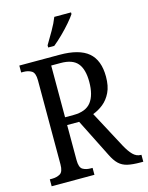

<svg xmlns="http://www.w3.org/2000/svg" viewBox="-135 -1014 843 1097"><g transform="rotate(-15 286.5 -465.5)"><path d="M31 0V-41H45Q72 -41 92 -52.5Q112 -64 112 -108V-605Q112 -649 92 -661Q72 -673 45 -673H31V-714H269Q385 -714 439 -668Q493 -622 493 -525Q493 -469 475 -432Q457 -395 428.5 -372Q400 -349 367 -337L482 -121Q503 -82 523.5 -61.5Q544 -41 570 -41H573V0H558Q510 0 480 -7Q450 -14 429.5 -33.5Q409 -53 391 -90L278 -315H207V-108Q207 -64 226 -52.5Q245 -41 273 -41H284V0ZM257 -361Q330 -361 361.5 -402Q393 -443 393 -521Q393 -595 363 -631Q333 -667 263 -667H207V-361ZM217 -784Q238 -819 260.5 -858Q283 -897 296 -931H395V-921Q384 -904 360 -876Q336 -848 307 -819.5Q278 -791 253 -771H217Z"/></g></svg>

Font: Noto Serif Georgian Condensed
Style: Regular
Weight: 400
Width: 3
Designer: Monotype Design Team, Akaki Razmadze
Foundry: Google LLC
Version: Version 2.003; ttfautohint (v1.8.4.7-5d5b)